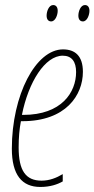

<svg xmlns="http://www.w3.org/2000/svg" viewBox="-20 -732 375 762"><path d="M309 -647C326 -647 335 -673 335 -689C335 -704 328 -712 317 -712C300 -712 291 -687 291 -670C291 -655 298 -647 309 -647ZM183 -647C200 -647 209 -673 209 -689C209 -704 202 -712 191 -712C174 -712 165 -687 165 -670C165 -655 172 -647 183 -647ZM140 10C179 10 208 0 229 -12V-41C204 -26 176 -15 145 -15C82 -15 54 -55 54 -147C54 -186 57 -220 63 -251H69C241 -251 309 -354 309 -447C309 -511 277 -536 230 -536C122 -536 27 -355 27 -142C27 -38 67 10 140 10ZM72 -276H67C93 -407 159 -511 229 -511C265 -511 282 -487 282 -446C282 -366 225 -276 72 -276Z"/></svg>

Font: Noto Sans ExtraCondensed Thin
Style: Italic
Weight: 100
Width: 2
Italic angle: -12°
Designer: Monotype Design Team
Foundry: Monotype Imaging Inc.
Version: Version 2.013